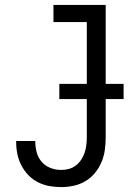

<svg xmlns="http://www.w3.org/2000/svg" viewBox="-20 -755 540 783"><path d="M229 8Q204 8 180 3.5Q156 -1 134.5 -12Q113 -23 96 -40.5Q79 -58 67.5 -80Q56 -102 51 -126Q46 -150 46 -174V-180H124V-176Q124 -154 130 -132.5Q136 -111 150.5 -94.5Q165 -78 186 -70Q207 -62 229 -62Q245 -62 260.5 -66Q276 -70 289 -80Q302 -90 311 -103.5Q320 -117 325 -132Q330 -147 332 -163Q334 -179 334 -195V-665H198V-735H411V-195Q411 -169 407.5 -143.5Q404 -118 394 -94Q384 -70 367 -49.5Q350 -29 328 -16Q306 -3 280.5 2.5Q255 8 229 8ZM222 -351V-413H484V-351Z"/></svg>

Font: Iosevka Custom
Style: Regular
Weight: 400
Monospace: yes
Designer: Belleve Invis
Foundry: Belleve Invis
Version: Version 32.5.0; ttfautohint (v1.8.4)